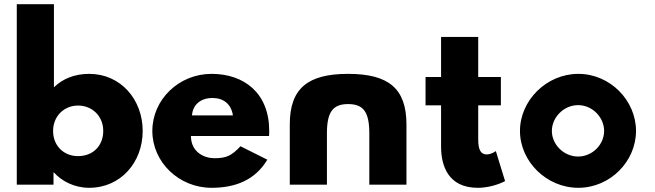

<svg xmlns="http://www.w3.org/2000/svg" viewBox="-20 -880 3122 915"><path d="M660 -256C660 -406 555 -528 405 -528C336 -528 279 -505 237 -464V-860H60V0H235V-58H237C275 -16 335 15 405 15C555 15 660 -106 660 -256ZM472 -256C472 -186 424 -136 352 -136C283 -136 233 -186 233 -256C233 -327 286 -377 352 -377C419 -377 472 -327 472 -256Z M1262 -232C1263 -238 1263 -249 1263 -256C1263 -436 1144 -528 988 -528C833 -528 706 -406 706 -256C706 -107 833 15 988 15C1102 15 1196 -22 1254 -119L1126 -183C1083 -137 1058 -126 1001 -126C956 -126 890 -153 890 -232ZM895 -330C898 -377 932 -413 993 -413C1045 -413 1082 -384 1090 -330Z M1538 0H1361V-287C1361 -459 1447 -528 1639 -528C1831 -528 1917 -459 1917 -287V0H1740V-244C1740 -345 1713 -384 1639 -384C1565 -384 1538 -345 1538 -244Z M2082 -513H2008V-378H2082V-181C2082 -90 2116 15 2257 15C2330 15 2387 -17 2387 -17L2343 -160C2343 -160 2322 -144 2299 -144C2271 -144 2259 -167 2259 -215V-378H2367V-513H2259V-704H2082Z M2458 -256C2458 -111 2584 15 2736 15C2888 15 3011 -111 3011 -256C3011 -401 2888 -528 2736 -528C2584 -528 2458 -401 2458 -256ZM2610 -256C2610 -321 2667 -379 2735 -379C2803 -379 2859 -321 2859 -256C2859 -191 2803 -134 2735 -134C2667 -134 2610 -191 2610 -256Z"/></svg>

Font: Hussar Techniczny
Style: Bold 
Weight: 700
Foundry: Cannot Into Space Fonts
Version: Version 0.77